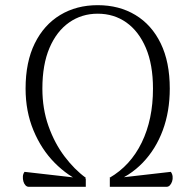

<svg xmlns="http://www.w3.org/2000/svg" viewBox="-20 -723 688 743"><path d="M312 -35 303 -16Q243 -41 191.5 -93Q140 -145 109.5 -218.5Q79 -292 79 -380Q79 -483 114.5 -555Q150 -627 213 -665Q276 -703 358 -703Q441 -703 504 -665Q567 -627 602 -555Q637 -483 637 -380Q637 -292 610 -219Q583 -146 532.5 -93.5Q482 -41 413 -16L404 -35Q485 -82 528.5 -171.5Q572 -261 572 -380Q572 -473 544.5 -537.5Q517 -602 469 -636Q421 -670 358 -670Q296 -670 247.5 -636Q199 -602 171.5 -537.5Q144 -473 144 -380Q144 -302 167.5 -235.5Q191 -169 229.5 -118Q268 -67 312 -35ZM92 0Q84 0 78.5 -6Q73 -12 70.5 -21Q68 -30 68.5 -40Q69 -50 75 -58L312 -31V0ZM405 0V-31L641 -58Q647 -50 648 -40Q649 -30 646 -21Q643 -12 637.5 -6Q632 0 624 0Z"/></svg>

Font: Arima Thin Light
Style: Regular
Weight: 300
Version: Version 1.100